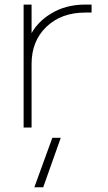

<svg xmlns="http://www.w3.org/2000/svg" viewBox="-20 -544 463 822"><path d="M127 257.8 204.1 45.9H240.2L165 257.8ZM115.2 -402.3Q143.6 -452.1 196.3 -484.4Q259.8 -524.4 344.7 -524.4H372.1V-490.2H344.7Q242.2 -490.2 178.7 -429.2Q115.2 -368.2 115.2 -270.5V2H81.1V-524.4H115.2Z"/></svg>

Font: Gen Shin Gothic ExtraLight
Style: Regular
Weight: 100
Designer: [Source Han Sans]
Ryoko NISHIZUKA  (kana & ideographs); Paul D. Hunt (Latin, Greek & Cyrillic); Wenlong ZHANG  (bopomofo
Version: Version 1.002.20150607